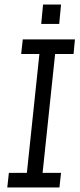

<svg xmlns="http://www.w3.org/2000/svg" viewBox="-20 -823 351 843"><path d="M161 -718 169 -803H248L240 -718ZM19 -64H98L153 -586H73L80 -650H309L303 -586H222L167 -64H248L241 0H12Z"/></svg>

Font: Zilla Slab Regular
Style: Italic
Weight: 400
Italic angle: -6°
Designer: Typotheque.com
Foundry: Typotheque type foundry
Version: Version 1.1; 2017; ttfautohint (v1.6)